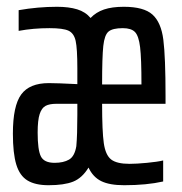

<svg xmlns="http://www.w3.org/2000/svg" viewBox="-20 -538 537 566"><path d="M468 -232H281Q281 -151 286 -116Q291 -81 307.5 -68Q324 -55 362 -55Q382 -55 413.5 -58Q445 -61 461 -65V-3Q412 8 346 8Q303 8 278.5 -4Q254 -16 241 -44Q222 -13 195.5 -2.5Q169 8 123 8Q84 8 61 -6Q38 -20 28 -53Q18 -86 18 -144Q18 -226 42.5 -259.5Q67 -293 124 -293Q148 -293 208 -290V-337Q208 -395 203 -417.5Q198 -440 182 -447.5Q166 -455 126 -455Q78 -455 35 -447V-508Q92 -518 148 -518Q183 -518 207.5 -510.5Q232 -503 247 -485Q263 -502 286.5 -510Q310 -518 345 -518Q404 -518 429.5 -495Q455 -472 461.5 -421Q468 -370 468 -255ZM281 -289H397Q397 -366 393 -399Q389 -432 378 -443.5Q367 -455 342 -455Q312 -455 300 -445Q288 -435 284.5 -402.5Q281 -370 281 -289ZM208 -232H146Q126 -232 114.5 -226Q103 -220 97 -202Q91 -184 91 -147Q91 -96 100.5 -77Q110 -58 141 -58Q167 -58 183.5 -67.5Q200 -77 205 -107Q208 -140 208 -200Z"/></svg>

Font: Saira Ultra Condensed Medium
Style: Regular
Weight: 500
Width: 1
Designer: Hector Gatti with collaboration of the Omnibus-Type team
Foundry: Omnibus-Type
Version: Version 1.001; ttfautohint (v1.8)